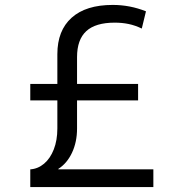

<svg xmlns="http://www.w3.org/2000/svg" viewBox="-20 -760 716 780"><path d="M103 -72Q134 -74 159 -95Q184 -116 198.5 -153Q213 -190 213 -238V-540Q213 -636 271 -688Q329 -740 438 -740Q508 -740 573 -714L556 -644Q529 -657 502.5 -662.5Q476 -668 446 -668Q368 -668 330.5 -633.5Q293 -599 293 -528V-238Q293 -183 272.5 -139.5Q252 -96 217 -74V-72H603V0H103ZM103 -352V-419H541V-352Z"/></svg>

Font: M PLUS 2
Style: Regular
Weight: 400
Designer: Coji Morishita
Foundry: UNDERFOREST DESIGN
Version: Version 1.001